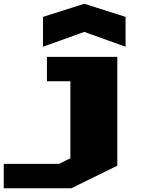

<svg xmlns="http://www.w3.org/2000/svg" viewBox="-190 -833 749 1023"><path d="M-170 40H125L185 10V-400H60V-530H435V50L190 170H-170ZM39 -584V-743L259 -813L479 -743V-584L259 -663Z"/></svg>

Font: Stalin One
Style: Regular
Weight: 400
Designer: Jovanny Lemonad
Foundry: Alexey Maslov, Jovanny Lemonad
Version: Version 3.002; ttfautohint (v0.91) -l 8 -r 50 -G 200 -x 0 -w